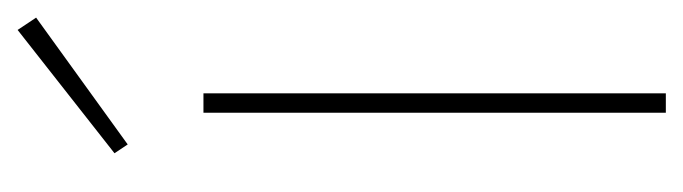

<svg xmlns="http://www.w3.org/2000/svg" viewBox="-299 -477 776 218"><g transform="rotate(-90 89.0 -368.0)"><path d="M70 -525H92V0H70ZM24 -626 164 -736 178 -715 34 -611Z"/></g></svg>

Font: Easer Grotesk Variable
Style: Regular
Weight: 400
Designer: Boardeaser, Bonnie Shaver-Troup, Thomas Jockin
Foundry: Lexend
Version: Version 1.001;Glyphs 3.1.2 (3151)